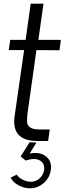

<svg xmlns="http://www.w3.org/2000/svg" viewBox="-20 -770 361 1050"><path d="M185.1 1Q40 1 60.1 -136.2L111.8 -496.1H27.8L36.1 -551.8H120.1L147.9 -750H217.8L189.9 -551.8H313L305.2 -495.1L179.2 -496.1L129.9 -146Q127.9 -123 127.9 -104.5Q127.9 -85.9 144 -74Q160.2 -62 193.8 -62H252L243.2 1ZM142.1 69.8Q197.3 58.6 231.2 85.2Q265.1 111.8 257.8 160.2Q252 202.1 219 231Q186 259.8 144 259.8Q111.8 259.8 80.8 242.9Q49.8 226.1 38.1 201.2L71.8 185.1Q81.5 201.2 104.2 212.6Q127 224.1 148.9 224.1Q175.8 224.1 196.3 205.6Q216.8 187 221.2 160.2Q226.1 122.1 197 106.9Q168 91.8 121.1 107.9L92.8 85.9L142.1 7.8L179.2 9.8Z"/></svg>

Font: Oakes Grotesk
Style: Light Italic
Weight: 300
Designer: Samuel Oakes
Foundry: Samuel Oakes
Version: Version 1.0 | wf-rip DC20170320